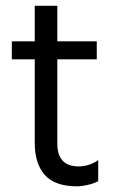

<svg xmlns="http://www.w3.org/2000/svg" viewBox="-20 -653 409 678"><path d="M102.7 -148.3V-632.5H182.4V-145.7Q182.4 -106.6 200.9 -86Q219.3 -65.4 258.1 -65.4Q276.7 -65.4 295.3 -71.6Q313.9 -77.8 326.8 -87.8V-13.4Q312.1 -5.2 290.2 -0.1Q268.3 5 252.8 5Q173.7 5 138.2 -35.2Q102.7 -75.3 102.7 -148.3ZM21.8 -443.4V-507H321.7V-443.4Z"/></svg>

Font: Hind Variable Light
Style: Regular
Weight: 300
Designer: Manushi Parikh, Satya Rajpurohit
Foundry: Indian Type Foundry
Version: Version 3.000